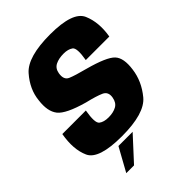

<svg xmlns="http://www.w3.org/2000/svg" viewBox="-242 -792 1070 1070"><g transform="rotate(-45 293.0 -257.5)"><path d="M107.9 166.2 184.1 28.2H296L169.1 166.2ZM236.5 4Q54.5 4 23 -65.8Q-8.5 -135.5 10 -240H195.5Q180.5 -154.5 200.8 -138.8Q221 -123 258.5 -123Q295.5 -123 320.8 -136.8Q346 -150.5 352 -185.5Q359 -226 327 -240.5Q295 -255 228 -271Q104.5 -305.5 72.2 -346.5Q40 -387.5 50 -465.5Q57.5 -544.5 117.2 -612.8Q177 -681 355 -681Q533 -681 564.5 -608.5Q596 -536 579.5 -439H394Q408.5 -522 387.8 -537Q367 -552 332 -552Q293.5 -552 267.5 -539Q241.5 -526 236 -493.5Q228 -447 259.2 -433.8Q290.5 -420.5 362 -402Q487.5 -368 520.2 -333.2Q553 -298.5 541.5 -217Q531 -135 473.5 -65.5Q416 4 236.5 4Z"/></g></svg>

Font: Anybody ExtraBold
Style: Italic
Weight: 800
Italic angle: -10°
Designer: Tyler Finck
Foundry: Etcetera Type Company
Version: Version 1.010; ttfautohint (v1.8.3) -l 8 -r 50 -G 200 -x 14 